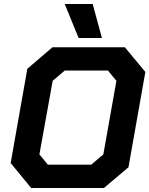

<svg xmlns="http://www.w3.org/2000/svg" viewBox="-20 -935 743 955"><path d="M33 -124 116 -593 241 -700H601L703 -577L619 -103L497 0H135ZM434 -116 494 -167 559 -533 517 -584H302L242 -533L176 -167L218 -116ZM302 -915H441L487 -746H371Z"/></svg>

Font: Chakra Petch
Style: Bold Italic
Weight: 700
Italic angle: -10°
Designer: Katatrad Aksorn Co.,Ltd.
Foundry: Cadson Demak Co.,Ltd.
Version: Version 1.000; ttfautohint (v1.6)